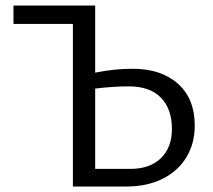

<svg xmlns="http://www.w3.org/2000/svg" viewBox="-20 -678 776 698"><path d="M688 -222Q688 -156 657.5 -106Q627 -56 571 -28Q515 0 440 0H245V-591H29V-658H326V-414Q396 -428 462 -428Q566 -428 627 -373.5Q688 -319 688 -222ZM605 -209Q605 -282 565 -323Q525 -364 448 -364Q392 -364 326 -356V-64H453Q525 -64 565 -103Q605 -142 605 -209Z"/></svg>

Font: Ysabeau Infant Medium
Style: Regular
Weight: 500
Designer: Christian Thalmann (Catharsis Fonts)
Version: Version 0.003